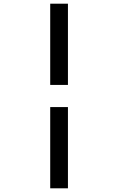

<svg xmlns="http://www.w3.org/2000/svg" viewBox="-20 -770 640 1040"><path d="M252 250V-190H348V250ZM252 -310V-750H348V-310Z"/></svg>

Font: Source Code Pro Semibold
Style: Italic
Weight: 600
Italic angle: -11°
Monospace: yes
Designer: Paul D. Hunt, Teo Tuominen
Foundry: Adobe Systems Incorporated
Version: Version 1.050;PS 1.000;hotconv 16.6.51;makeotf.lib2.5.65220